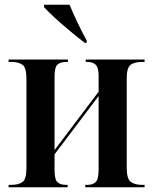

<svg xmlns="http://www.w3.org/2000/svg" viewBox="-20 -786 643 806"><path d="M16 0V-10H28Q58 -10 74.5 -22Q91 -34 91 -80V-456Q91 -502 74.5 -514Q58 -526 28 -526H16V-536H265V-526H258Q234 -526 221.5 -515Q209 -504 209 -465V-156L394 -401V-466Q394 -503 381.5 -514.5Q369 -526 347 -526H340V-536H587V-526H576Q545 -526 528.5 -514Q512 -502 512 -456V-81Q512 -36 528.5 -23Q545 -10 576 -10H587V0H338V-10H347Q370 -10 382 -22Q394 -34 394 -75V-383L209 -138V-72Q209 -32 221.5 -21Q234 -10 257 -10H264V0ZM336 -606Q310 -626 275.5 -654.5Q241 -683 210.5 -711Q180 -739 165 -756V-766H272Q286 -732 305.5 -691Q325 -650 344 -616V-606Z"/></svg>

Font: Noto Serif Display Condensed SemiBold
Style: Regular
Weight: 600
Width: 3
Designer: Monotype Design Team
Foundry: Monotype Imaging Inc.
Version: Version 2.009